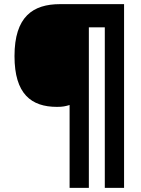

<svg xmlns="http://www.w3.org/2000/svg" viewBox="-20 -780 683 927"><path d="M579 127V-760H270C139 -760 50 -700 50 -509C50 -326 131 -264 255 -264C283 -264 296 -267 316 -273V127H409V-648H486V127Z"/></svg>

Font: Noto Sans Malayalam Black
Style: Regular
Weight: 900
Designer: Jelle Bosma - Monotype Design Team
Foundry: Monotype Imaging Inc.
Version: Version 2.104